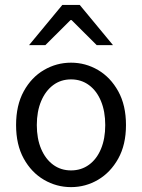

<svg xmlns="http://www.w3.org/2000/svg" viewBox="-20 -755 582 787"><path d="M271.2 12Q211.6 12 160.1 -18.1Q108.7 -48.1 77.3 -105Q45.9 -161.9 45.9 -242.4Q45.9 -323.5 77.3 -380.8Q108.7 -438 160.1 -468Q211.6 -498.1 271.2 -498.1Q330.7 -498.1 381.9 -468Q433 -438 464.7 -380.8Q496.4 -323.5 496.4 -242.4Q496.4 -161.9 464.7 -105Q433 -48.1 381.9 -18.1Q330.7 12 271.2 12ZM271.2 -56.5Q313 -56.5 344.8 -79.7Q376.6 -102.9 394 -144.8Q411.4 -186.7 411.4 -242.4Q411.4 -298.1 394 -340.3Q376.6 -382.6 344.8 -406.1Q313 -429.6 271.2 -429.6Q229.4 -429.6 197.9 -406.1Q166.4 -382.6 148.6 -340.3Q130.9 -298.1 130.9 -242.4Q130.9 -186.7 148.6 -144.8Q166.4 -102.9 197.9 -79.7Q229.4 -56.5 271.2 -56.5ZM99.1 -570 235.4 -734.7H306.9L443.2 -570H376.4L273.2 -672.8H269.2L165.9 -570Z"/></svg>

Font: Source Sans 3 VF
Style: Regular
Weight: 200
Designer: Paul D. Hunt
Foundry: Adobe
Version: Version 3.046;hotconv 1.0.118;makeotfexe 2.5.65603